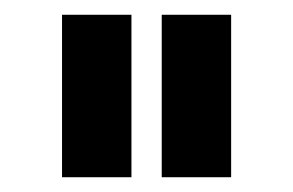

<svg xmlns="http://www.w3.org/2000/svg" viewBox="-20 -741 397 260"><path d="M64 -501V-721H158V-501ZM199 -501V-721H293V-501Z"/></svg>

Font: Oxford Sans SemiBold
Style: Regular
Weight: 600
Designer: Matt McInerney, Pablo Impallari, Rodrigo Fuenzalida
Foundry: Matt McInerney, Pablo Impallari, Rodrigo Fuenzalida
Version: Version 3.000g; ttfautohint (v1.5) -l 8 -r 28 -G 28 -x 14 -D